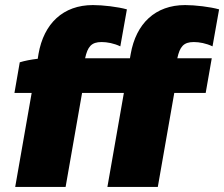

<svg xmlns="http://www.w3.org/2000/svg" viewBox="-20 -738 885 758"><path d="M58 -492 37 -371H105L40 0H239L304 -371H469L404 0H603L668 -371H792L816 -508H680C690 -554 705 -572 745 -572C767 -572 794 -567 819 -555L845 -701C810 -711 750 -718 711 -718C593 -718 517 -645 496 -525L493 -508H316C326 -554 341 -572 381 -572C403 -572 430 -567 455 -555L481 -701C446 -711 386 -718 347 -718C229 -718 153 -645 132 -525L129 -506C103 -503 77 -498 58 -492Z"/></svg>

Font: Fixel Display Black
Style: Italic
Weight: 900
Italic angle: -10°
Designer: AlfaBravo + MacPaw
Foundry: Kyrylo Tkachov, Marchela Mozhyna, Serhii Makarenko, Maria Weinstein, Zakhar Kryvoshyya
Version: Version 1.210;Glyphs 3.2 (3217)